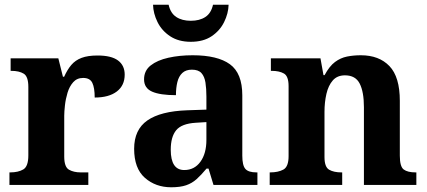

<svg xmlns="http://www.w3.org/2000/svg" viewBox="-20 -783 1809 813"><path d="M20 0V-53H23Q57 -53 78.5 -65.5Q100 -78 100 -125V-415Q100 -459 80.5 -471Q61 -483 28 -483H25V-536H227L246.5 -458H251.6Q265 -488 282 -508Q299 -528 325.5 -538Q352 -548 393 -548Q451.6 -548 479.8 -526.9Q508 -505.8 508 -467Q508 -421 474.5 -395.5Q441 -370 381 -370Q381 -411 371 -432Q361 -453 332 -453Q306 -453 290 -435Q274 -417 266 -390.5Q258 -364 255 -337Q252 -310 252 -293V-120Q252 -76 272 -64.5Q292 -53 322 -53H354V0Z M705 10Q639 10 593.5 -30Q548 -70 548 -153Q548 -234 604 -273Q660 -312 772 -316L854 -318.8V-374Q854 -407.6 850 -433.3Q846 -459 833 -473.5Q820 -488 792.5 -488Q767 -488 752 -474Q737 -460 731 -435.5Q725 -411 725 -380Q658 -380 624 -395Q590 -410 590 -447Q590 -483.8 618 -505.9Q646 -528 692.9 -538.5Q739.8 -549 795.8 -549Q901 -549 953.5 -511Q1006 -473 1006 -379.3V-124Q1006 -82.6 1019 -67.8Q1032 -53 1066 -53H1070V0H884L863 -69H854.4Q832 -42 812.5 -24.5Q793 -7 768 1.5Q743 10 705 10ZM760.2 -63Q803.2 -63 828.6 -98Q854 -133 854 -191V-266L808.8 -263.2Q748.9 -259.5 725.9 -231.4Q703 -203.3 703 -148.8Q703 -63 760.2 -63ZM787.9 -606Q736 -606 700.5 -629.5Q665 -653 647 -689.5Q629 -726 628 -763H694Q702 -727 726.5 -711Q751 -695 788 -695Q825 -695 849.5 -711Q874 -727 882 -763H948Q947 -726 929 -689.5Q911 -653 876 -629.5Q841 -606 787.9 -606Z M1122 0V-53H1124Q1158 -53 1180 -65Q1202 -77 1202 -122V-418.4Q1202 -460.2 1182.5 -471.6Q1163 -483 1130 -483H1127V-536H1337L1349.7 -465H1354.5Q1375 -503 1398.5 -520.5Q1422 -538 1449.3 -543.5Q1476.7 -549 1507.9 -549Q1585 -549 1629 -503.2Q1673 -457.4 1673 -356V-123.8Q1673 -77.6 1689.5 -65.3Q1706 -53 1740 -53H1743V0H1521V-329Q1521 -394 1503.1 -429Q1485.3 -464 1440.8 -464Q1408 -464 1389.2 -442.5Q1370.3 -420.9 1362.2 -385.5Q1354 -350.1 1354 -309V-118Q1354 -76 1373.5 -64.5Q1393 -53 1426 -53H1429V0Z"/></svg>

Font: Noto Naskh Arabic UI
Style: Regular
Weight: 400
Designer: Monotype Design Team, David Williams, Mohamad Dakak and Nizar Qandah
Foundry: Monotype Imaging Inc.
Version: Version 2.014